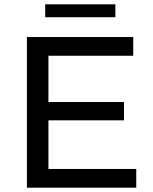

<svg xmlns="http://www.w3.org/2000/svg" viewBox="-20 -872 710 892"><path d="M613 -87V0H105V-700H599V-613H205V-398H556V-313H205V-87ZM190 -852H516V-792H190Z"/></svg>

Font: CMG Sans Medium
Style: Regular
Weight: 500
Designer: Julieta Ulanovsky
Foundry: Julieta Ulanovsky
Version: Version 7.200